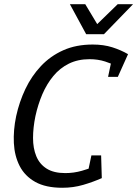

<svg xmlns="http://www.w3.org/2000/svg" viewBox="-20 -887 656 917"><path d="M407.7 -604.3Q352.2 -604.3 309.1 -583.1Q266 -561.8 234.6 -523.8Q203.2 -485.8 182.2 -436.8Q161.3 -387.8 149.2 -332.3H57.2Q72 -400.3 101.2 -461.8Q130.3 -523.3 175.4 -571.3Q220.5 -619.3 281.9 -646.8Q343.3 -674.3 422.8 -674.3Q475.2 -674.3 516.8 -661Q558.3 -647.7 591.5 -628.3L549.3 -566.3Q516.3 -582.2 482.2 -593.2Q448 -604.3 407.7 -604.3ZM292 -60.3Q332.3 -60.3 371.2 -71.4Q410.2 -82.5 450.5 -98.3L466.3 -36.3Q424.5 -17.8 377.2 -4Q330 9.8 277.7 9.8Q198.2 9.8 148.3 -18.2Q98.5 -46.2 73.9 -94.2Q49.3 -142.2 46.2 -203.8Q43.2 -265.3 57.2 -332.3H149.2Q137.8 -277 137.8 -228Q137.7 -179 153.3 -141Q169 -103 202.8 -81.7Q236.5 -60.3 292 -60.3ZM496.2 -520 519 -628.3H591.5L542.8 -520ZM416.5 -144.7H463L466.2 -36.3H393.7ZM394.8 -723.7 542.2 -867H615.5L476.5 -723.7ZM473.2 -723.7H391.5L313.8 -867H387.2Z"/></svg>

Font: Epunda Slab Light
Style: Italic
Weight: 300
Italic angle: -12°
Designer: Simon Atzbach
Foundry: typofactur
Version: Version 1.102